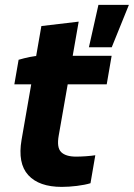

<svg xmlns="http://www.w3.org/2000/svg" viewBox="-20 -745 540 774"><path d="M67 -181.8 146.8 -640 297.2 -657.8 216.8 -199Q208 -150.2 226.5 -131.9Q245 -113.6 286.8 -113.6Q304.4 -113.6 327 -115.2Q349.6 -116.8 364.2 -119.2L344.8 -6.4Q322.4 0.4 290.1 4.4Q257.8 8.4 229 8.4Q137.4 8.4 94 -39Q50.6 -86.4 67 -181.8ZM141 -520H430L410.2 -405H37.8L55 -504Q76.6 -510.4 99.8 -515.2Q123 -520 141 -520ZM376.8 -725.4H499.6L430.4 -554.4H338.4Z"/></svg>

Font: Fixel Italic Variable 20240409 Display Thin
Style: Italic
Weight: 100
Italic angle: -10°
Designer: AlfaBravo + MacPaw
Foundry: Kyrylo Tkachov, Marchela Mozhyna, Serhii Makarenko, Maria Weinstein, Zakhar Kryvoshyya
Version: Version 1.211;Glyphs 3.2 (3225)